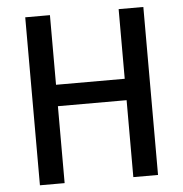

<svg xmlns="http://www.w3.org/2000/svg" viewBox="-52 -764 776 813"><g transform="rotate(-5 336.5 -357.0)"><path d="M587 0V-714H482V-418H190V-714H85V0H190V-327H482V0Z"/></g></svg>

Font: Noto Sans Khmer SemiCondensed Medium
Style: Regular
Weight: 500
Width: 4
Designer: Danh Hong and the Monotype Design Team
Foundry: Monotype Imaging Inc.
Version: Version 2.004